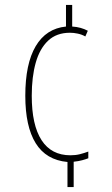

<svg xmlns="http://www.w3.org/2000/svg" viewBox="-20 -744 451 774"><path d="M271 -637Q289 -636 305 -631.5Q321 -627 334 -620L324 -597Q310 -605 293.5 -608.5Q277 -612 262 -612Q208 -612 174 -580Q140 -548 124 -491Q108 -434 108 -358Q108 -240 147.5 -179Q187 -118 264 -118Q285 -118 302.5 -122.5Q320 -127 336 -133V-106Q326 -102 311 -98Q296 -94 277 -92V10H252V-91Q166 -99 124 -166.5Q82 -234 82 -358Q82 -487 124 -558Q166 -629 246 -637V-724H271Z"/></svg>

Font: Noto Sans Hebrew ExtraCondensed Thin
Style: Regular
Weight: 100
Width: 2
Designer: Monotype Design Team
Foundry: Monotype Imaging Inc.
Version: Version 2.004; ttfautohint (v1.8.4.7-5d5b)